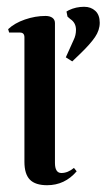

<svg xmlns="http://www.w3.org/2000/svg" viewBox="-20 -537 314 566"><path d="M161 -27Q180 -27 198 -42L206 -32Q171 9 119 9Q84 9 68 -7.5Q52 -24 52 -60V-427Q52 -441 39 -441H7L4 -451Q23 -469 53.5 -479.5Q84 -490 114 -490Q127 -490 134.5 -484.5Q142 -479 142 -469V-57Q142 -27 161 -27ZM228 -517Q248 -517 261 -505Q274 -493 274 -470Q274 -448 260 -427.5Q246 -407 217 -379L193 -356L174 -368L197 -419Q204 -433 204 -449Q204 -470 187 -481L179 -488L176 -503L183 -507Q204 -517 228 -517Z"/></svg>

Font: Katibeh
Style: Regular
Weight: 400
Designer: Arabic design by Kourosh Beigpour, Latin design by Eduardo Tunni, engineering by Lasse Fister
Version: Version 1.0010g